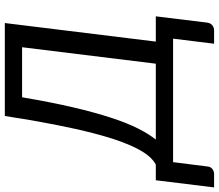

<svg xmlns="http://www.w3.org/2000/svg" viewBox="-126 -680 930 817"><g transform="rotate(-90 339.5 -271.0)"><path d="M650.5 -716 571.5 -73.5H679L652 147Q650 159.5 640.8 167Q631.5 174.5 618.5 174.5H562.5L584 0H58.5L40 147Q39 159.5 29.5 167Q20 174.5 7 174.5H-49L-18.5 -73.5H48Q63 -81 79.2 -98Q95.5 -115 112.5 -146.2Q129.5 -177.5 147 -225.2Q164.5 -273 182.2 -341.8Q200 -410.5 218.2 -503Q236.5 -595.5 255 -716ZM334.5 -642.5Q313.5 -518 291.5 -424.5Q269.5 -331 247 -262.5Q224.5 -194 201.2 -148.2Q178 -102.5 154.5 -73.5H477.5L547.5 -642.5Z"/></g></svg>

Font: Lato
Style: Italic
Weight: 400
Italic angle: -7°
Designer: Lukasz Dziedzic
Foundry: tyPoland Lukasz Dziedzic
Version: Version 2.007; 2014-02-27